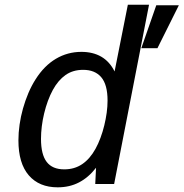

<svg xmlns="http://www.w3.org/2000/svg" viewBox="-20 -780 778 814"><path d="M224.6 14.2Q146 14.2 102.1 -36.6Q58.1 -87.4 58.1 -185.1Q58.1 -217.3 63 -251.7Q67.9 -286.1 77.4 -319.8Q86.9 -353.5 100.3 -385.3Q113.8 -417 130.9 -443.8Q167.5 -501.5 217 -530.8Q266.6 -560.1 325.2 -560.1Q374 -560.1 409.4 -539.6Q444.8 -519 465.8 -477.1L522 -759.8H611.8L463.9 0H383.8L387.2 -68.8Q355 -27.3 314.9 -6.6Q274.9 14.2 224.6 14.2ZM642.6 -757.8H738.3L647.5 -575.7H579.1ZM252.4 -62Q295.9 -62 328.6 -84.2Q361.3 -106.4 384.8 -148.9Q396.5 -169.9 406 -195.6Q415.5 -221.2 422.1 -248.3Q428.7 -275.4 432.4 -302.2Q436 -329.1 436 -353.5Q436 -420.9 409.4 -452.4Q382.8 -483.9 332.5 -483.9Q289.1 -483.9 257.8 -461.9Q226.6 -439.9 204.1 -398.9Q192.4 -377.4 183.1 -352.1Q173.8 -326.7 167.2 -299.3Q160.6 -272 157.2 -244.4Q153.8 -216.8 153.8 -191.4Q153.8 -125 178 -93.5Q202.1 -62 252.4 -62Z"/></svg>

Font: Hack
Style: Italic
Weight: 400
Italic angle: -11°
Monospace: yes
Designer: Christopher Simpkins
Foundry: Christopher Simpkins
Version: Version 2.019; ttfautohint (v1.4.1) -l 4 -r 80 -G 350 -x 0 -